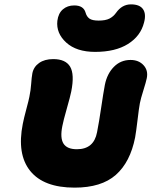

<svg xmlns="http://www.w3.org/2000/svg" viewBox="-20 -942 699 884"><path d="M418 -703.1Q332 -703.1 284.9 -746.1Q237.8 -789.1 244.1 -846.2Q248.5 -880.9 269.5 -898.9Q290.5 -917 321.8 -917Q364.7 -917 374 -883.8Q378.9 -865.7 391.8 -856.4Q404.8 -847.2 434.1 -847.2Q465.8 -847.2 483.9 -856.4Q502 -865.7 514.2 -882.8Q541.5 -921.9 583 -921.9Q623.5 -921.9 638.7 -899.4Q653.8 -877 643.1 -837.9Q627.4 -775.9 569.3 -739.5Q511.2 -703.1 418 -703.1ZM323.2 -78.1Q181.2 -78.1 119.1 -155Q57.1 -231.9 85 -372.1Q89.8 -397 101.3 -439.7Q112.8 -482.4 115.2 -496.1Q121.6 -526.9 123.5 -555.9Q125.5 -585 128.9 -604Q134.8 -634.3 160.2 -652.1Q185.5 -669.9 225.1 -669.9Q282.2 -669.9 303 -634.8Q323.7 -599.6 308.1 -521Q303.7 -498.5 287.6 -442.1Q271.5 -385.7 267.1 -361.8Q255.9 -307.1 272.2 -281Q288.6 -254.9 334 -254.9Q412.1 -254.9 426.8 -333Q436 -379.4 445.8 -446.3Q455.6 -513.2 462.9 -551.8Q473.1 -602.5 504.4 -634.3Q535.6 -666 581.1 -666Q618.7 -666 640.9 -641.8Q663.1 -617.7 655.8 -582Q652.3 -564.5 640.1 -525.9Q627.9 -487.3 624 -466.8Q619.6 -443.8 613.3 -389.9Q606.9 -335.9 602.1 -309.1Q579.6 -195.3 513.2 -136.7Q446.8 -78.1 323.2 -78.1Z"/></svg>

Font: Shantell Sans Irregular Bouncy
Style: Italic
Weight: 800
Italic angle: -11.31°
Designer: Stephen Nixon, Anya Danilova, Shantell Martin
Foundry: Arrow Type
Version: Version 1.006;[9816181b4]